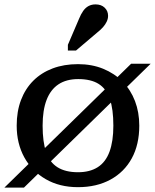

<svg xmlns="http://www.w3.org/2000/svg" viewBox="-32 -840 706 874"><path d="M-12 14 565 -550H654L77 14ZM162 -268Q162 -194 178 -147.5Q194 -101 230 -78.5Q266 -56 323 -56Q377 -56 413 -79Q449 -102 466.5 -149.5Q484 -197 484 -268Q484 -343 468 -389.5Q452 -436 417 -458Q382 -480 324 -480Q270 -480 234 -456Q198 -432 180 -385Q162 -338 162 -268ZM44 -268Q44 -333 63.5 -384.5Q83 -436 119.5 -472.5Q156 -509 207.5 -528.5Q259 -548 323 -548Q386 -548 437.5 -527Q489 -506 526 -468.5Q563 -431 582.5 -380Q602 -329 602 -268Q602 -182 568 -119.5Q534 -57 471 -22.5Q408 12 323 12Q239 12 176 -24.5Q113 -61 78.5 -124Q44 -187 44 -268ZM328 -755Q336 -775 346.5 -790Q357 -805 371 -812.5Q385 -820 403 -820Q429 -820 444.5 -805Q460 -790 460 -768Q460 -755 454 -742Q448 -729 437.5 -717Q427 -705 413 -694L314 -610H277V-636Z"/></svg>

Font: Roboto Serif 20pt Medium
Style: Regular
Weight: 500
Version: Version 1.008